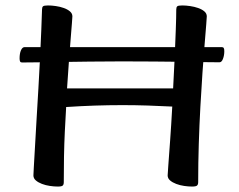

<svg xmlns="http://www.w3.org/2000/svg" viewBox="-20 -672 877 705"><path d="M192.1 13Q178.5 13 163.1 10.7Q147.8 8.5 134.1 3.3Q120.4 -1.9 111.5 -9.6Q102.7 -17.2 102.7 -27.9Q102.7 -31.2 104.2 -58.7Q105.7 -86.2 108.4 -131.6Q111 -177.1 114.2 -232.6Q117.4 -288.1 121 -347.3Q124.5 -406.6 127.2 -462.4Q129.9 -518.2 131.7 -563.6Q133.6 -609 134.3 -636.7Q134.3 -645.3 137.8 -648.6Q141.3 -652 156.3 -652Q169.9 -652 185.3 -649.7Q200.6 -647.5 214.3 -642.6Q228 -637.7 236.9 -630.1Q245.8 -622.5 245.8 -611.8Q245.8 -608.8 244.1 -587.2Q242.4 -565.6 239.5 -529.6Q236.6 -493.6 233.1 -447.2Q229.5 -400.9 226.2 -347.4H615.7Q619.1 -405 621.4 -461.2Q623.8 -517.5 625.5 -563.8Q627.2 -610.2 627.2 -636.7Q627.2 -645.3 630.7 -648.6Q634.2 -652 649.2 -652Q662.8 -652 678.2 -649.7Q693.5 -647.5 707.6 -642.6Q721.6 -637.7 730.5 -630.1Q739.3 -622.5 739.3 -611.8Q739.3 -608.5 737.2 -581.1Q735 -553.7 731.3 -508.8Q727.6 -463.9 723.5 -405.8Q719.5 -347.6 715.8 -280.6Q712.1 -213.6 709.9 -143.2Q707.7 -72.9 707.7 -3Q707.7 5.6 703.5 9.3Q699.3 13 685 13Q671.4 13 656 10.7Q640.7 8.5 627 3.3Q613.3 -1.9 604.4 -9.6Q595.6 -17.2 595.6 -27.9Q595.6 -31.2 598.1 -65.7Q600.6 -100.1 604.7 -156.3Q608.8 -212.5 612.5 -280.7Q568.5 -283 522.2 -284.5Q475.9 -286 429.4 -286Q327.6 -286 222.9 -279Q220.2 -233.6 218 -188.4Q215.8 -143.2 215 -97.4Q214.2 -51.6 214.2 -3Q214.2 5.6 210.3 9.3Q206.5 13 192.1 13ZM60.8 -442.6Q55.8 -442.6 53.9 -446.1Q51.9 -449.6 51.9 -457.6Q51.9 -475.6 57 -487.3Q62.1 -499 70.3 -499H794Q799.3 -499 801.4 -495.9Q803.6 -492.8 803.6 -484.1Q803.6 -468.8 798.8 -456.1Q794.1 -443.3 785.9 -443.3Q770.3 -443.3 735 -443.8Q699.6 -444.3 650.9 -445Q602.2 -445.6 544.7 -446.1Q487.3 -446.6 427.5 -446.6Q366.8 -446.6 308.1 -445.8Q249.4 -445 198.9 -444.3Q148.3 -443.6 112.5 -443.1Q76.6 -442.6 60.8 -442.6Z"/></svg>

Font: Briem Hand Thin
Style: Regular
Weight: 100
Designer: Gunnlaugur SE Briem, Eben Sorkin
Foundry: Sorkin Type Co.
Version: Version 1.003